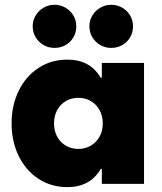

<svg xmlns="http://www.w3.org/2000/svg" viewBox="-20 -766 675 800"><path d="M408.2 -252Q408.2 -282.7 395 -306.9Q381.8 -331.1 358.6 -344.7Q335.4 -358.4 306.6 -358.4Q277.3 -358.4 254.2 -344.7Q231 -331.1 218 -306.9Q205.1 -282.7 205.1 -252Q205.1 -221.2 218 -197Q231 -172.9 254.2 -159.2Q277.3 -145.5 306.6 -145.5Q335.4 -145.5 358.6 -159.2Q381.8 -172.9 395 -197Q408.2 -221.2 408.2 -252ZM404.3 0V-62.5H399.9Q356 13.7 260.7 13.7Q193.4 13.7 140.4 -21Q87.4 -55.7 57.9 -116.2Q28.3 -176.8 28.3 -252Q28.3 -327.1 57.9 -387.7Q87.4 -448.2 140.4 -482.9Q193.4 -517.6 260.7 -517.6Q355.5 -517.6 399.4 -442.4H404.3V-503.9H580.1V0ZM116.2 -656.2Q116.2 -681.2 128.7 -701.7Q141.1 -722.2 161.9 -734.1Q182.6 -746.1 207 -746.1Q231.9 -746.1 252.7 -734.1Q273.4 -722.2 285.6 -701.7Q297.9 -681.2 297.9 -656.2Q297.9 -630.9 285.6 -610.1Q273.4 -589.4 252.7 -577.9Q231.9 -566.4 207 -566.4Q182.6 -566.4 161.9 -578.1Q141.1 -589.8 128.7 -610.4Q116.2 -630.9 116.2 -656.2ZM352.5 -656.2Q352.5 -681.2 365 -701.7Q377.4 -722.2 398.2 -734.1Q418.9 -746.1 443.4 -746.1Q468.3 -746.1 489 -734.1Q509.8 -722.2 522 -701.7Q534.2 -681.2 534.2 -656.2Q534.2 -630.9 522 -610.1Q509.8 -589.4 489 -577.9Q468.3 -566.4 443.4 -566.4Q418.9 -566.4 398.2 -578.1Q377.4 -589.8 365 -610.4Q352.5 -630.9 352.5 -656.2Z"/></svg>

Font: Wanted Sans Black
Style: Regular
Weight: 900
Designer: Original Design by Kil Hyung-jin and Kang Hanbin, Wanted Lab, Inc; Hangeul from Source Han Sans by Jang Soo-young and Ka
Foundry: Wanted Lab, Inc.
Version: Version 1.003